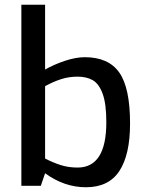

<svg xmlns="http://www.w3.org/2000/svg" viewBox="-20 -783 620 809"><path d="M170 -53 152 0H70V-763H170V-490Q209 -512 254.5 -527Q300 -542 337 -542Q437 -542 482.5 -477.5Q528 -413 528 -263Q528 -131 483 -62.5Q438 6 342 6Q251 6 170 -53ZM428 -268Q428 -346 412.5 -388Q397 -430 371 -445Q345 -460 307 -460Q270 -460 237.5 -449.5Q205 -439 170 -420V-115Q203 -98 235.5 -87.5Q268 -77 307 -77Q428 -77 428 -268Z"/></svg>

Font: Exo Medium
Style: Regular
Weight: 500
Designer: Natanael Gama
Foundry: Natanael Gama
Version: Version 1.500; ttfautohint (v1.6)